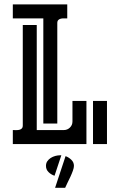

<svg xmlns="http://www.w3.org/2000/svg" viewBox="-20 -664 552 885"><path d="M39.1 -64.5Q45.4 -64.5 53.2 -64.2Q61 -64 68.1 -65.4Q75.2 -66.9 80.1 -71.5Q85 -76.2 85 -85.9V-548.8H149.4V-64.5H273.9Q290.5 -64.5 302.2 -75.9Q314 -87.4 314 -104V-198.7H378.4V0H39.1ZM179.7 -94.7V-579.1H39.1V-643.6H290V-579.1Q283.7 -579.1 275.9 -579.3Q268.1 -579.6 261 -578.1Q253.9 -576.7 249 -572Q244.1 -567.4 244.1 -557.6V-94.7ZM473.1 -198.7V0H408.7V-198.7ZM282.2 55.7Q296.9 61 308.8 72.5Q320.8 84 320.8 100.6Q320.8 109.4 315.9 123Q311 136.7 304.2 151.4Q297.4 166 290.5 179.7Q283.7 193.4 280.3 201.7H233.9ZM262.7 51.8 231.4 146Q215.8 141.1 203.9 129.4Q191.9 117.7 191.9 100.6Q191.9 88.4 198 79.3Q204.1 70.3 213.6 64.2Q223.1 58.1 234.6 54.9Q246.1 51.8 256.3 51.8Z"/></svg>

Font: Isar CAT
Style: Regular
Weight: 400
Designer: Digitized by Peter Wiegel
Foundry: CAT-Fonts, Peter Wiegel
Version: Version 1.000; ttfautohint (v1.3)